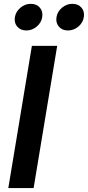

<svg xmlns="http://www.w3.org/2000/svg" viewBox="-20 -962 450 982"><path d="M272.5 -727.5 151.9 0H22.5L143.1 -727.5ZM327.6 -806.2Q297.9 -806.2 281 -825.9Q264.2 -845.7 269 -874.5Q273.4 -902.8 297.1 -922.6Q320.8 -942.4 350.1 -942.4Q379.9 -942.4 396.7 -922.9Q413.6 -903.3 408.7 -874.5Q404.3 -845.7 380.6 -825.9Q356.9 -806.2 327.6 -806.2ZM114.7 -806.2Q85 -806.2 68.1 -825.9Q51.3 -845.7 56.2 -874.5Q61 -902.8 84.5 -922.6Q107.9 -942.4 137.2 -942.4Q167 -942.4 183.8 -922.9Q200.7 -903.3 195.8 -874.5Q191.4 -845.7 167.7 -825.9Q144 -806.2 114.7 -806.2Z"/></svg>

Font: Inter 24pt SemiBold
Style: Italic
Weight: 600
Italic angle: -9.3988°
Designer: Rasmus Andersson
Foundry: rsms
Version: Version 4.001;git-66647c0bb